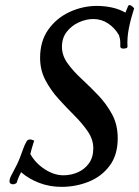

<svg xmlns="http://www.w3.org/2000/svg" viewBox="-20 -714 542 747"><path d="M343 -137Q343 -171 322 -202Q301 -233 270 -264Q239 -295 208.5 -328.5Q178 -362 157 -401.5Q136 -441 136 -489Q136 -554 168 -599Q200 -644 251 -667.5Q302 -691 357 -691Q386 -691 414.5 -685Q443 -679 468 -665L477 -687Q480 -696 486 -694Q492 -692 497 -687Q502 -682 502 -682Q489 -642 481.5 -604.5Q474 -567 476 -532Q476 -528 469 -526Q462 -524 455 -525.5Q448 -527 448 -534Q448 -534 448 -548Q448 -562 443 -577Q427 -605 401 -622.5Q375 -640 343 -640Q315 -640 286.5 -627Q258 -614 239.5 -590Q221 -566 221 -532Q221 -498 243 -467.5Q265 -437 297.5 -407Q330 -377 362 -343.5Q394 -310 416 -269.5Q438 -229 438 -176Q438 -111 406.5 -69Q375 -27 325 -7Q275 13 219 13Q173 13 132.5 -2.5Q92 -18 62 -44Q52 -25 48.5 -14Q45 -3 45 -3Q43 0 36 2Q34 3 31 3Q26 3 21.5 0.5Q17 -2 17 -9Q17 -19 24.5 -32.5Q32 -46 44.5 -71Q57 -96 71 -137Q76 -151 83.5 -164Q91 -177 113 -167Q113 -167 110 -157.5Q107 -148 103.5 -136Q100 -124 98 -115Q117 -80 153.5 -56Q190 -32 227 -32Q256 -32 282.5 -43.5Q309 -55 326 -78.5Q343 -102 343 -137Z"/></svg>

Font: Sedan
Style: Italic
Weight: 400
Italic angle: -13.8°
Designer: Sebastian Salazar
Foundry: Sebastian Salazar
Version: Version 1.100; ttfautohint (v1.8.4.7-5d5b)